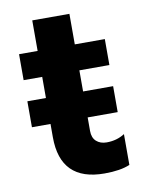

<svg xmlns="http://www.w3.org/2000/svg" viewBox="-75 -682 576 743"><g transform="rotate(-10 213.0 -311.0)"><path d="M249 -220V-167Q249 -140 264.5 -126Q280 -112 305 -112Q345 -112 376 -132V-11Q339 5 276 5Q103 5 103 -168V-220H30V-322H103V-405H30V-507H103V-627H249V-507H367V-405H249V-322H367V-220Z"/></g></svg>

Font: Hind Bold
Style: Regular
Weight: 700
Designer: Manushi Parikh, Satya Rajpurohit
Foundry: Indian Type Foundry
Version: Version 1.201;PS 1.0;hotconv 1.0.78;makeotf.lib2.5.61930; tt